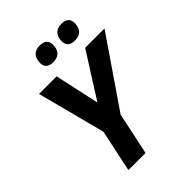

<svg xmlns="http://www.w3.org/2000/svg" viewBox="-257 -1045 1171 1171"><g transform="rotate(-45 328.0 -460.0)"><path d="M478 -789C528 -789 551 -820 551 -867C551 -907 523 -920 490 -920C443 -920 416 -893 416 -843C416 -803 442 -789 478 -789ZM291 -789C341 -789 364 -820 364 -867C364 -907 336 -920 303 -920C256 -920 229 -893 229 -843C229 -803 255 -789 291 -789ZM148 0H296L354 -273L656 -714H489L306 -425L243 -714H91L206 -273Z"/></g></svg>

Font: Noto Sans
Style: Bold Italic
Weight: 700
Italic angle: -12°
Designer: Monotype Design Team
Foundry: Monotype Imaging Inc.
Version: Version 2.013